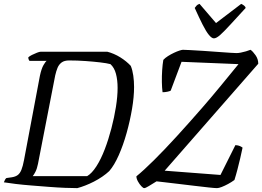

<svg xmlns="http://www.w3.org/2000/svg" viewBox="-28 -971 1353 991"><path d="M371 0Q346 0 307.5 -1.5Q269 -3 224.5 -6.5Q180 -10 135.5 -13.5Q91 -17 53.5 -21.5Q16 -26 -8 -30Q-5 -38 -2 -43.5Q1 -49 5 -52L33 -56Q52 -59 63.5 -67.5Q75 -76 82.5 -94.5Q90 -113 96 -145L178 -580Q186 -617 196.5 -635Q207 -653 213 -657H124Q121 -661 119.5 -665.5Q118 -670 118 -675Q124 -681 137 -687.5Q150 -694 163 -699Q176 -704 182 -704H526Q542 -700 559.5 -692.5Q577 -685 593 -675Q609 -665 623 -653.5Q637 -642 647 -631Q656 -609 660 -580.5Q664 -552 664 -522Q664 -471 653.5 -409Q643 -347 625.5 -284.5Q608 -222 585 -170Q562 -118 536 -88Q520 -73 499.5 -59Q479 -45 456.5 -33.5Q434 -22 412 -13.5Q390 -5 371 0ZM141 -62H422Q446 -76 469.5 -112.5Q493 -149 512.5 -200Q532 -251 547 -308.5Q562 -366 570.5 -420Q579 -474 579 -517Q579 -558 570.5 -590Q562 -622 542 -640Q523 -645 489 -649Q455 -653 413 -656Q371 -659 329 -659Q304 -659 290 -648.5Q276 -638 269 -621Q262 -604 257 -582L168 -125Q163 -100 155 -84.5Q147 -69 141 -62ZM716 0Q711 0 701.5 -10Q692 -20 684 -34.5Q676 -49 676 -61Q713 -91 766.5 -144Q820 -197 883.5 -266.5Q947 -336 1015 -414Q1062 -468 1110.5 -527Q1159 -586 1203 -640L909 -652L853 -503Q848 -500 835.5 -497.5Q823 -495 811 -495Q808 -518 807.5 -548Q807 -578 809 -608.5Q811 -639 815 -662Q824 -672 839 -681.5Q854 -691 870 -698.5Q886 -706 898.5 -710Q911 -714 916 -714Q924 -714 952.5 -712.5Q981 -711 1020.5 -708.5Q1060 -706 1097.5 -703Q1135 -700 1162 -698.5Q1189 -697 1193 -697Q1202 -697 1215 -699.5Q1228 -702 1241.5 -706Q1255 -710 1265 -714Q1277 -706 1291 -686Q1305 -666 1305 -642L822 -90L1110 -68L1187 -222Q1202 -221 1210.5 -217Q1219 -213 1224 -209Q1219 -184 1212 -154.5Q1205 -125 1197.5 -96Q1190 -67 1182 -42Q1167 -31 1149.5 -21.5Q1132 -12 1116.5 -6Q1101 0 1092 0Q1081 0 1049 -3.5Q1017 -7 975 -12Q933 -17 891.5 -22Q850 -27 819.5 -30.5Q789 -34 780 -35Q757 -21 740 -10.5Q723 0 716 0ZM1076 -773Q1065 -773 1050.5 -790.5Q1036 -808 1018 -843.5Q1000 -879 977 -930Q982 -937 987 -942.5Q992 -948 1002 -951L1087 -852L1217 -951Q1226 -947 1232.5 -941.5Q1239 -936 1240 -930Q1194 -880 1162 -845Q1130 -810 1109.5 -791.5Q1089 -773 1076 -773Z"/></svg>

Font: Texturina 12pt ExtraLight
Style: Italic
Weight: 250
Italic angle: -11°
Designer: Guillermo Torres Carreño
Foundry: Omnibus-Type
Version: Version 1.002